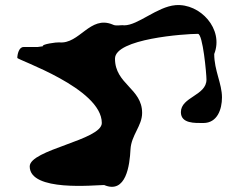

<svg xmlns="http://www.w3.org/2000/svg" viewBox="-20 -872 926 743"><path d="M125 -690H71C53 -690 47 -661 47 -648C47 -640 374 -531 374 -396C374 -330 95 -293 95 -228C95 -129 348 -156 383 -156C468 -120 482 -233 485 -294C488 -349 530 -385 530 -435C530 -530 425 -546 425 -645C425 -722 695 -741 746 -741C765 -741 779 -586 779 -564C779 -502 680 -497 680 -438C680 -393 735 -396 767 -396C821 -396 839 -449 839 -495C839 -549 809 -599 809 -663C847 -759 755 -860 659 -852C588 -846 514 -774 461 -774C445 -776 429 -770 416 -777C328 -814 288 -700 209 -708C200 -709 140 -701 146 -693Z"/></svg>

Font: CISF Camouflage Kit
Style: Regular
Weight: 400
Designer: Robert Jablonski, Jasper
Foundry: Cannot Into Space Fonts
Version: Version 1.27